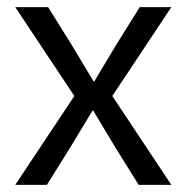

<svg xmlns="http://www.w3.org/2000/svg" viewBox="-20 -520 525 540"><path d="M22.9 0 189 -250 22.9 -500H115.2L180.2 -396L243.2 -291H245.1L308.1 -396L373 -500H461.9L295.9 -250L461.9 0H370.1L305.2 -104L242.2 -209H240.2L176.8 -104L111.8 0Z"/></svg>

Font: TASA Orbiter Deck
Style: Regular
Weight: 400
Designer: Weizhong Zhang
Version: Version 1.000;Glyphs 3.1.2 (3151)